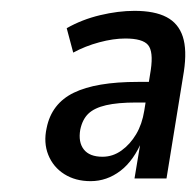

<svg xmlns="http://www.w3.org/2000/svg" viewBox="-20 -734 362 354"><path d="M147 -400Q119 -400 98.5 -413Q78 -426 69 -448.5Q60 -471 66 -498Q75 -543 116 -563Q157 -583 234 -583H261L256 -545H231Q197 -545 175.5 -540Q154 -535 143 -524.5Q132 -514 128 -495Q124 -472 134.5 -458.5Q145 -445 169 -445Q188 -445 204 -456.5Q220 -468 231 -486.5Q242 -505 246 -530L258 -605Q263 -639 253 -651Q243 -663 211 -663Q189 -663 163 -656Q137 -649 115 -637L103 -682Q131 -698 164.5 -706Q198 -714 228 -714Q265 -714 287 -702.5Q309 -691 317 -666.5Q325 -642 319 -602L287 -405H228L240 -477H243Q227 -438 202 -419Q177 -400 147 -400Z"/></svg>

Font: Nunito Sans 10pt Condensed SemiBold
Style: Italic
Weight: 600
Width: 3
Italic angle: -9°
Designer: Vernon Adams
Foundry: Vernon Adams
Version: Version 3.101;gftools[0.9.27]